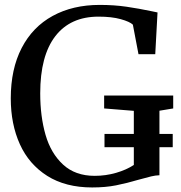

<svg xmlns="http://www.w3.org/2000/svg" viewBox="-20 -772 755 802"><path d="M703.5 -319 646 -309.5V-212.5H701.5V-157H646V-40Q629.5 -39.5 611.5 -35.2Q593.5 -31 561.5 -22Q509 -6.5 464.8 2.2Q420.5 11 365 11Q254 11 177.5 -37.2Q101 -85.5 63 -169.5Q25 -253.5 25 -361Q25 -483.5 70.5 -571.5Q116 -659.5 200 -705.5Q284 -751.5 396.5 -751.5Q456 -751.5 507.8 -744Q559.5 -736.5 616.5 -724.5Q630 -721.5 638 -720L628.5 -545.5H558.5L535 -669Q522 -681.5 484.2 -692Q446.5 -702.5 391.5 -702.5Q274 -702.5 211 -620.8Q148 -539 148 -382Q148 -286 170.2 -208.8Q192.5 -131.5 243.5 -84.5Q294.5 -37.5 375.5 -37.5Q421.5 -37.5 464.8 -50Q508 -62.5 539 -83V-157H416.5V-212.5H539V-309L415 -319V-373H703.5Z"/></svg>

Font: Merriweather 12pt
Style: Regular
Weight: 400
Designer: Eben Sorkin
Foundry: Eben Sorkin
Version: Version 2.100